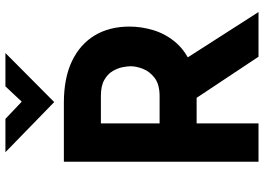

<svg xmlns="http://www.w3.org/2000/svg" viewBox="-156 -842 997 726"><g transform="rotate(-90 343.0 -478.5)"><path d="M318 -736Q411 -736 475 -705.5Q539 -675 572.5 -619.5Q606 -564 606 -488Q606 -443 592.5 -398Q579 -353 548.5 -316Q518 -279 468 -256.5Q418 -234 344 -234H240V0H95V-736ZM343 -374Q387 -374 411.5 -392.5Q436 -411 446 -436.5Q456 -462 456 -483Q456 -495 452.5 -513.5Q449 -532 438 -551Q427 -570 404.5 -583Q382 -596 344 -596H240V-374ZM479 -284 661 0H492L306 -280ZM257 -957 335 -883 301 -873 380 -957H506L321 -773H320L131 -957Z"/></g></svg>

Font: Reem Kufi Fun
Style: Bold
Weight: 700
Designer: Khaled Hosny
Version: Version 1.005